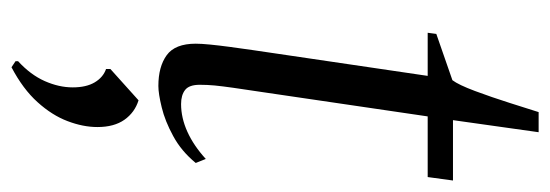

<svg xmlns="http://www.w3.org/2000/svg" viewBox="-332 -360 957 334"><g transform="rotate(90 147.0 -193.5)"><path d="M140.5 -169.5Q136 -139.5 133.2 -120.2Q130.5 -101 129.2 -88Q128 -75 128 -62Q128 -43.5 137 -36.5Q146 -29.5 161.5 -29.5Q185.5 -29.5 209.8 -40.5Q234 -51.5 257 -72.5L264 -55Q243.5 -30 217.2 -15.8Q191 -1.5 167.2 4.2Q143.5 10 130 10Q96.5 10 76.5 -4.5Q56.5 -19 56.5 -55Q56.5 -64.5 58 -79.8Q59.5 -95 62 -113.8Q64.5 -132.5 67.5 -153.2Q70.5 -174 73.5 -194L112.5 -458.5H37.5L39.5 -473.5L120 -501.5Q128 -512 138.8 -540.8Q149.5 -569.5 159.5 -601Q169.5 -632.5 175.5 -651.5H210.5L189.5 -502.5H294.5L288.5 -458.5H183ZM97.5 265.5 87 258.5V254Q110.5 232.5 121.5 207.8Q132.5 183 132.5 159Q132.5 135.5 123.8 120.8Q115 106 100.5 101V93.5L155 44.5Q176 51 188.8 69Q201.5 87 201.5 116Q201.5 141 191.2 168Q181 195 158.2 220.2Q135.5 245.5 97.5 265.5Z"/></g></svg>

Font: Merriweather 144pt Light
Style: Italic
Weight: 300
Italic angle: -7.8°
Version: Version 2.101